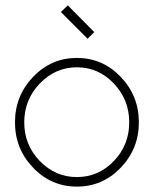

<svg xmlns="http://www.w3.org/2000/svg" viewBox="-20 -690 575 719"><path d="M308.1 -544.9 208 -645 233.9 -669.9 333 -569.8ZM104 -402.1Q171.9 -473.1 268.1 -473.1Q364.3 -473.1 432.1 -402.1Q500 -331.1 500 -231.9Q500 -132.8 432.1 -62Q364.3 8.8 268.1 8.8Q171.9 8.8 104 -62Q36.1 -132.8 36.1 -231.9Q36.1 -331.1 104 -402.1ZM129.2 -377.4Q70.8 -316.9 70.8 -231.9Q70.8 -147 129.2 -86.9Q187.5 -26.9 268.1 -26.9Q348.6 -26.9 406.2 -86.9Q463.9 -147 463.9 -231.9Q463.9 -316.9 406.2 -377.4Q348.6 -438 268.1 -438Q187.5 -438 129.2 -377.4Z"/></svg>

Font: RawengulkPcs
Style: Regular
Weight: 400
Version: Version 0.92